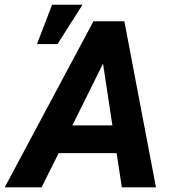

<svg xmlns="http://www.w3.org/2000/svg" viewBox="-71 -802 748 822"><path d="M428.2 -146.5H180.2L106.9 0H-50.8L329.1 -710.9H461.4L596.7 0H450.7ZM238.8 -265.1H410.2L370.1 -529.8ZM151.9 -781.7H282.2L175.3 -613.3H87.4Z"/></svg>

Font: RobotoInd
Style: Bold Italic
Weight: 700
Italic angle: -12°
Designer: Google
Version: Version 2.001150; 2014